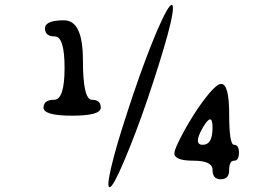

<svg xmlns="http://www.w3.org/2000/svg" viewBox="-20 -733 1140 785"><path d="M356 -325Q392 -325 392 -293Q392 -260 275 -260Q158 -260 158 -293Q158 -325 201 -325Q244 -325 244 -455Q244 -584 204 -584Q164 -584 164 -617Q164 -650 242 -650Q319 -650 319 -488Q319 -325 356 -325ZM683 -713Q690 -711 685 -677.5Q680 -644 665 -589.5Q650 -535 629 -468Q608 -401 584 -330Q560 -259 535 -193.5Q510 -128 488 -76Q466 -24 450 5.5Q434 35 427 32Q420 29 425.5 -4.5Q431 -38 445.5 -92.5Q460 -147 481 -213.5Q502 -280 526 -351Q550 -422 574.5 -487.5Q599 -553 621 -604.5Q643 -656 659.5 -685.5Q676 -715 683 -713ZM957 -109Q957 -76 937 -76Q917 -76 917 -38Q917 0 883 0Q849 0 849 -38Q849 -76 771 -76Q693 -76 693 -106Q693 -116 704 -140.5Q715 -165 732.5 -197Q750 -229 771.5 -263Q793 -297 814.5 -325.5Q836 -354 854.5 -372Q873 -390 884 -390Q917 -390 917 -266Q917 -141 937 -141Q957 -141 957 -109ZM809 -141Q849 -141 849 -211Q849 -279 809 -211Q769 -141 809 -141Z"/></svg>

Font: Syne Mono
Style: Regular
Weight: 400
Monospace: yes
Designer: Lucas Descroix
Foundry: Bonjour Monde
Version: Version 2.000; ttfautohint (v1.8.3)